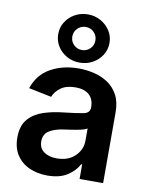

<svg xmlns="http://www.w3.org/2000/svg" viewBox="-92 -899 758 976"><g transform="rotate(10 287.0 -410.5)"><path d="M219.7 11.2Q168 11.2 126.5 -7.6Q85 -26.4 61 -63Q37.1 -99.6 37.1 -153.3Q37.1 -214.8 67.1 -248.8Q97.2 -282.7 144.8 -298.1Q192.4 -313.5 245.1 -318.8Q316.4 -326.7 348.1 -333.3Q379.9 -339.8 379.9 -368.2V-370.6Q379.9 -410.6 355.5 -432.9Q331.1 -455.1 284.7 -455.1Q236.8 -455.1 208.5 -434.1Q180.2 -413.1 170.4 -386.2L52.7 -410.2Q76.7 -482.4 139.4 -517.6Q202.1 -552.7 284.2 -552.7Q322.8 -552.7 362.1 -543.7Q401.4 -534.7 434.1 -513.4Q466.8 -492.2 486.8 -455.8Q506.8 -419.4 506.8 -364.7V0H385.3V-75.2H380.4Q362.3 -40 322.8 -14.4Q283.2 11.2 219.7 11.2ZM252.4 -83Q311 -83 345.9 -116.7Q380.9 -150.4 380.9 -195.8V-260.3Q372.1 -253.4 349.6 -248.3Q327.1 -243.2 302 -239.5Q276.9 -235.8 260.3 -233.4Q217.3 -227.5 188.7 -210Q160.2 -192.4 160.2 -154.8Q160.2 -119.6 186 -101.3Q211.9 -83 252.4 -83ZM282.7 -582.5Q246.1 -582.5 216.1 -599.1Q186 -615.7 168.2 -644Q150.4 -672.4 150.4 -707Q150.4 -741.7 168.2 -769.8Q186 -797.9 216.1 -814.7Q246.1 -831.5 282.7 -831.5Q318.8 -831.5 348.9 -814.7Q378.9 -797.9 397 -769.8Q415 -741.7 415 -707Q415 -672.4 397 -644Q378.9 -615.7 348.9 -599.1Q318.8 -582.5 282.7 -582.5ZM282.7 -647.5Q307.6 -647.5 325 -664.8Q342.3 -682.1 342.3 -707Q342.3 -731.9 325 -749.3Q307.6 -766.6 282.7 -766.6Q257.8 -766.6 240.5 -749.3Q223.1 -731.9 223.1 -707Q223.1 -682.1 240.5 -664.8Q257.8 -647.5 282.7 -647.5Z"/></g></svg>

Font: Inter SemiBold
Style: Regular
Weight: 600
Designer: Rasmus Andersson
Foundry: rsms
Version: Version 4.001;git-9221beed3